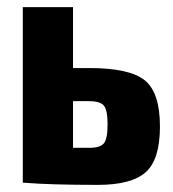

<svg xmlns="http://www.w3.org/2000/svg" viewBox="-20 -513 487 539"><path d="M185 -322H230Q344 -322 386.5 -287.5Q429 -253 429 -158Q429 -65 389 -29.5Q349 6 255 6Q121 6 48 0H44V-493H185ZM185 -98H230Q261 -98 271.5 -110.5Q282 -123 282 -164Q282 -203 272 -216Q262 -229 230 -229H185Z"/></svg>

Font: exo2condensed_b
Style: Bold
Weight: 700
Width: 3
Designer: Natanael Gama
Version: Version 1.001;PS 001.001;hotconv 1.0.70;makeotf.lib2.5.58329